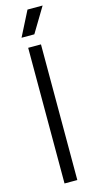

<svg xmlns="http://www.w3.org/2000/svg" viewBox="-136 -921 477 957"><g transform="rotate(-15 103.0 -442.5)"><path d="M70 0V-700H136V0ZM117 -757H51L116 -885H194Z"/></g></svg>

Font: Akshar Light Light
Style: Regular
Weight: 300
Version: Version 1.100